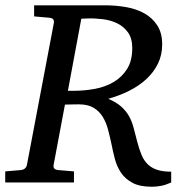

<svg xmlns="http://www.w3.org/2000/svg" viewBox="-33 -691 694 727"><path d="M467.8 -508.8Q467.8 -545.4 451.9 -567.9Q436 -590.3 411.1 -602.5Q386.2 -614.7 356 -618.4Q325.7 -622.1 296.9 -621.1Q293 -621.1 286.1 -620.6Q279.3 -620.1 274.9 -620.1L224.1 -347.2H246.1Q286.6 -347.2 326.2 -354.5Q365.7 -361.8 397.2 -380.4Q428.7 -398.9 448.2 -429.9Q467.8 -460.9 467.8 -508.8ZM615.2 0Q594.7 9.3 576.9 12.7Q559.1 16.1 542 16.1Q496.6 16.1 469 1.5Q441.4 -13.2 425.5 -36.6Q409.7 -60.1 402.1 -88.6Q394.5 -117.2 389.2 -145Q383.3 -172.9 376.2 -200Q369.1 -227.1 356.2 -248.3Q343.3 -269.5 321.8 -282.7Q300.3 -295.9 265.1 -295.9Q258.3 -295.9 249.5 -295.7Q240.7 -295.4 232.4 -295.4Q223.1 -294.9 212.9 -294.9L169.9 -65.9Q168.5 -58.6 172.4 -53.2Q176.3 -47.9 189 -46.9L247.1 -42V0H-13.2V-42L43.9 -46.9Q64.5 -48.3 68.8 -65.9L170.9 -604Q172.4 -612.3 168.5 -617.7Q164.6 -623 151.9 -624L96.2 -628.9V-670.9H363.8Q405.3 -670.9 444.6 -664.1Q483.9 -657.2 514.2 -640.1Q544.4 -623 562.7 -594.5Q581.1 -565.9 581.1 -522.9Q581.1 -482.4 564.9 -449.7Q548.8 -417 521 -391.4Q493.2 -365.7 456.1 -347.2Q418.9 -328.6 377 -316.9Q407.7 -303.7 426 -287.4Q444.3 -271 455.6 -251Q466.8 -231 473.1 -206.5Q479.5 -182.1 486.8 -153.8Q494.1 -126 502.9 -104.7Q511.7 -83.5 526.1 -69.3Q540.5 -55.2 561.8 -48.1Q583 -41 615.2 -41Z"/></svg>

Font: Charis SIL
Style: Italic
Weight: 400
Italic angle: -11°
Foundry: SIL International
Version: Version 4.112